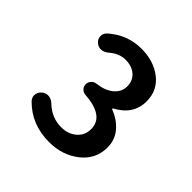

<svg xmlns="http://www.w3.org/2000/svg" viewBox="-132 -996 679 679"><g transform="rotate(45 207.5 -656.5)"><path d="M205.1 -423.8Q117.2 -423.8 59.6 -482.4Q50.8 -492.2 50.8 -502.9Q50.8 -520.5 65.4 -531.2Q77.1 -540 90.8 -538.1Q104.5 -536.1 115.2 -525.4Q151.4 -491.2 198.2 -491.2Q232.4 -491.2 255.4 -510.7Q278.3 -530.3 278.3 -561.5Q278.3 -626 178.7 -632.8Q167 -633.8 159.7 -641.6Q152.3 -649.4 152.3 -660.2Q152.3 -670.9 159.7 -679.2Q167 -687.5 178.7 -688.5Q217.8 -693.4 239.7 -712.4Q261.7 -731.4 261.7 -758.8Q261.7 -787.1 242.2 -804.2Q222.7 -821.3 190.4 -821.3Q159.2 -821.3 129.9 -795.9Q118.2 -786.1 104.5 -785.2Q90.8 -784.2 80.1 -793.9Q69.3 -802.7 68.8 -816.9Q68.4 -831.1 79.1 -840.8Q132.8 -888.7 203.1 -888.7Q264.6 -888.7 306.2 -856.4Q347.7 -824.2 347.7 -769.5Q347.7 -703.1 281.2 -668Q280.3 -667 280.3 -665Q280.3 -663.1 282.2 -663.1Q318.4 -649.4 341.8 -622.1Q365.2 -594.7 365.2 -556.6Q365.2 -498 318.4 -460.9Q271.5 -423.8 205.1 -423.8Z"/></g></svg>

Font: Gen Jyuu Gothic P Medium
Style: Regular
Weight: 500
Designer: [Source Han Sans]
Ryoko NISHIZUKA  (kana & ideographs); Paul D. Hunt (Latin, Greek & Cyrillic); Wenlong ZHANG  (bopomofo
Version: Version 1.002.20150607